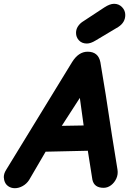

<svg xmlns="http://www.w3.org/2000/svg" viewBox="-58 -988 685 1010"><path d="M-36 -41Q-31 -20 -15.5 -9Q0 2 20 2Q41 2 61.5 -9.5Q82 -21 95 -41L182 -190L404 -195L428 -43Q437 0 487 0Q508 0 526 -13.5Q544 -27 554 -49Q564 -71 560 -96L531 -276L498 -491L470 -661Q459 -716 403 -716Q355 -716 321 -661L-26 -94Q-38 -75 -38 -56Q-38 -51 -36 -41ZM267 -326 362 -473 382 -328 267 -326ZM399 -759Q419 -759 445 -775L564 -846Q601 -870 601 -909Q601 -933 584 -950.5Q567 -968 542 -968Q520 -968 491 -949L374 -872Q360 -862 351 -847.5Q342 -833 342 -815Q342 -792 357.5 -775.5Q373 -759 399 -759Z"/></svg>

Font: Balsamiq Sans
Style: Bold Italic
Weight: 700
Italic angle: -12°
Designer: Michael Angeles
Foundry: Balsamiq SRL
Version: Version 1.020; ttfautohint (v1.8.4.7-5d5b);gftools[0.9.26]